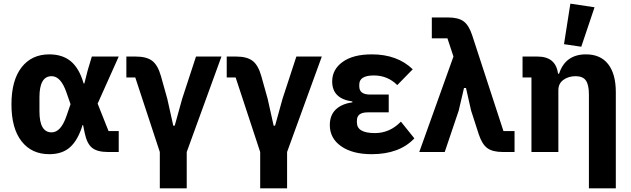

<svg xmlns="http://www.w3.org/2000/svg" viewBox="-20 -836 3470 1056"><path d="M633 -115V0H574Q515 0 486.5 -23Q458 -46 446 -104L437 -148H434Q409 -66 366 -27Q323 12 251 12Q154 12 98.5 -59Q43 -130 43 -262Q43 -394 98.5 -465.5Q154 -537 251 -537Q324 -537 370 -498.5Q416 -460 440 -377H444L462 -448L485 -525H633L517 -266L577 -115ZM264 -108Q315 -108 346 -199L368 -263L346 -326Q315 -417 264 -417Q197 -417 197 -302V-223Q197 -108 264 -108Z M859 200V0L724 -410H675V-525H727Q786 -525 817 -501.5Q848 -478 865 -418L900 -293L933 -145H941L982 -293L1058 -525H1198L1007 0V200Z M1411 200V0L1276 -410H1227V-525H1279Q1338 -525 1369 -501.5Q1400 -478 1417 -418L1452 -293L1485 -145H1493L1534 -293L1610 -525H1750L1559 0V200Z M2185 -167 2259 -75Q2177 12 2024 12Q1919 12 1856.5 -31.5Q1794 -75 1794 -148Q1794 -202 1826.5 -233.5Q1859 -265 1918 -273V-278Q1807 -293 1807 -388Q1807 -454 1864.5 -495.5Q1922 -537 2025 -537Q2165 -537 2250 -455L2165 -368Q2112 -421 2036 -421Q1956 -421 1956 -371V-361Q1956 -316 2015 -316H2118V-218H2002Q1943 -218 1943 -173V-162Q1943 -104 2042 -104Q2124 -104 2185 -167Z M2474 -525 2441 -625H2355V-740H2444Q2501 -740 2530 -718.5Q2559 -697 2577 -642L2749 -115H2810V0H2746Q2689 0 2660 -21.5Q2631 -43 2613 -98L2571 -228L2543 -352H2532L2503 -228L2426 0H2286Z M3250 -796 3177 -579 3082 -593 3117 -816ZM3051 0H2903V-410H2854V-525H2936Q3037 -525 3049 -431H3055Q3090 -537 3203 -537Q3283 -537 3325 -483Q3367 -429 3367 -329V200H3219V-317Q3219 -369 3202.5 -393Q3186 -417 3146 -417Q3107 -417 3079 -397Q3051 -377 3051 -340Z"/></svg>

Font: Aneliza
Style: Bold
Weight: 700
Designer: Mike Abbink, Paul van der Laan, Pieter van Rosmalen
Foundry: Bold Monday
Version: Version 3.0